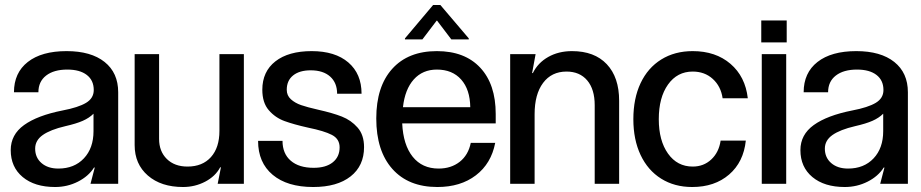

<svg xmlns="http://www.w3.org/2000/svg" viewBox="-20 -737 3694 770"><path d="M23 -135Q23 -197 76.5 -235.5Q130 -274 231 -294Q294 -306 325 -324.5Q356 -343 356 -376Q356 -415 328 -436.5Q300 -458 250 -458Q196 -458 165 -434Q134 -410 134 -367H36Q36 -445 91.5 -488.5Q147 -532 247 -532Q345 -532 399.5 -488.5Q454 -445 454 -367V0H343L360 -65H357Q335 -30 292.5 -8.5Q250 13 201 13Q119 13 71 -27Q23 -67 23 -135ZM214 -61Q278 -61 316.5 -102Q355 -143 355 -211V-281Q338 -264 312 -252.5Q286 -241 242 -231Q182 -217 151.5 -195.5Q121 -174 121 -141Q121 -105 146.5 -83Q172 -61 214 -61Z M520 -155V-520H618V-180Q618 -130 649 -99.5Q680 -69 732 -69Q792 -69 826 -107Q860 -145 860 -212V-520H958V0H853L866 -66H863Q844 -30 803 -8.5Q762 13 714 13Q626 13 573 -33Q520 -79 520 -155Z M1430 -361H1332Q1332 -405 1304 -430Q1276 -455 1226 -455Q1181 -455 1155.5 -434.5Q1130 -414 1130 -377Q1130 -354 1146.5 -339Q1163 -324 1187.5 -315.5Q1212 -307 1256 -297Q1314 -284 1351 -269.5Q1388 -255 1414 -225.5Q1440 -196 1440 -147Q1440 -72 1386 -29.5Q1332 13 1236 13Q1132 13 1073.5 -36Q1015 -85 1015 -172H1113Q1113 -121 1146 -92.5Q1179 -64 1238 -64Q1287 -64 1314.5 -86Q1342 -108 1342 -146Q1342 -180 1311 -196Q1280 -212 1216 -225Q1158 -238 1121 -251.5Q1084 -265 1058 -295Q1032 -325 1032 -377Q1032 -450 1084.5 -491Q1137 -532 1230 -532Q1324 -532 1377 -486.5Q1430 -441 1430 -361Z M1734 13Q1618 13 1553.5 -59.5Q1489 -132 1489 -262Q1489 -390 1553 -461Q1617 -532 1732 -532Q1844 -532 1906 -465.5Q1968 -399 1968 -280V-242H1593Q1597 -156 1635 -108.5Q1673 -61 1739 -61Q1789 -61 1823.5 -88Q1858 -115 1868 -164H1966Q1950 -81 1888.5 -34Q1827 13 1734 13ZM1866 -307Q1865 -378 1829.5 -418Q1794 -458 1732 -458Q1675 -458 1639.5 -418.5Q1604 -379 1596 -307ZM1790 -579 1733 -654H1731L1674 -579H1604V-583L1717 -717H1746L1860 -583V-579Z M2026 0V-520H2128L2114 -444H2117Q2137 -485 2178.5 -508.5Q2220 -532 2274 -532Q2364 -532 2413.5 -479.5Q2463 -427 2463 -333V0H2365V-315Q2365 -379 2335 -414.5Q2305 -450 2252 -450Q2192 -450 2158 -404.5Q2124 -359 2124 -279V0Z M2756 13Q2685 13 2631.5 -20.5Q2578 -54 2549 -115.5Q2520 -177 2520 -259Q2520 -342 2549 -403.5Q2578 -465 2632 -498.5Q2686 -532 2758 -532Q2850 -532 2909.5 -481Q2969 -430 2979 -343H2878Q2871 -391 2838.5 -420.5Q2806 -450 2758 -450Q2696 -450 2659 -398Q2622 -346 2622 -259Q2622 -173 2659 -121Q2696 -69 2758 -69Q2802 -69 2832.5 -97.5Q2863 -126 2870 -173H2971Q2962 -87 2904 -37Q2846 13 2756 13Z M3133 0H3035V-520H3133ZM3135 -655V-567H3033V-655Z M3190 -135Q3190 -197 3243.5 -235.5Q3297 -274 3398 -294Q3461 -306 3492 -324.5Q3523 -343 3523 -376Q3523 -415 3495 -436.5Q3467 -458 3417 -458Q3363 -458 3332 -434Q3301 -410 3301 -367H3203Q3203 -445 3258.5 -488.5Q3314 -532 3414 -532Q3512 -532 3566.5 -488.5Q3621 -445 3621 -367V0H3510L3527 -65H3524Q3502 -30 3459.5 -8.5Q3417 13 3368 13Q3286 13 3238 -27Q3190 -67 3190 -135ZM3381 -61Q3445 -61 3483.5 -102Q3522 -143 3522 -211V-281Q3505 -264 3479 -252.5Q3453 -241 3409 -231Q3349 -217 3318.5 -195.5Q3288 -174 3288 -141Q3288 -105 3313.5 -83Q3339 -61 3381 -61Z"/></svg>

Font: Non Bureau
Style: Regular
Weight: 400
Designer: Jona Saucedo
Foundry: Non Foundry
Version: Version 1.000; ttfautohint (v1.8.4)